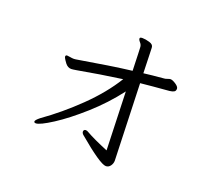

<svg xmlns="http://www.w3.org/2000/svg" viewBox="-129 -902 1257 1124"><g transform="rotate(20 500.0 -340.0)"><path d="M160 -46Q153 -46 150 -50Q149 -51 149 -54Q149 -63 174 -83Q283 -160 386 -260Q489 -360 553 -464Q415 -445 278 -420Q254 -416 246 -416Q225 -416 209 -436Q206 -440 197 -453Q188 -466 188 -474Q188 -478 192 -481Q193 -482 198 -482Q204 -482 217 -479.5Q230 -477 241 -477Q248 -477 252 -478Q463 -514 588 -529Q586 -605 584.5 -635.5Q583 -666 583 -671Q583 -688 572 -700Q571 -701 566 -707.5Q561 -714 561 -721V-722Q562 -729 577 -729Q596 -729 621.5 -721.5Q647 -714 647 -695Q647 -707 652 -537Q697 -543 778 -550Q784 -550 796 -554.5Q808 -559 815 -559Q828 -558 847.5 -545Q867 -532 868 -520V-518Q868 -505 858.5 -499.5Q849 -494 831 -492Q720 -483 654 -476L670 1Q670 19 659 34Q648 49 631 49Q595 49 446 -77Q436 -86 436 -96Q436 -101 439.5 -105Q443 -109 449 -109Q458 -109 465 -104Q514 -76 604 -39L592 -402Q519 -306 427.5 -224.5Q336 -143 260.5 -94.5Q185 -46 160 -46Z"/></g></svg>

Font: Iansui
Style: Regular
Weight: 400
Designer: But Ko / Fontworks Inc.
Foundry: zi-hi.com / Fontworks Inc.
Version: Version 1.002